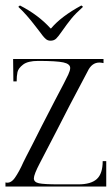

<svg xmlns="http://www.w3.org/2000/svg" viewBox="-25 -683 409 703"><path d="M61 -90 71 -110Q92 -150 126 -218Q184 -331 208 -376Q218 -395 225 -410Q232 -425 232 -434Q232 -449 207 -454.5Q182 -460 115 -460Q77 -460 59.5 -446.5Q42 -433 39 -419Q36 -405 36 -385H24L23 -467H354V-452Q344 -454 339 -454Q311 -454 296 -422L230 -297Q209 -255 181.5 -202.5Q154 -150 121 -86Q99 -44 99 -30Q99 -16 117.5 -12Q136 -8 189 -8H262Q308 -8 329.5 -27.5Q351 -47 351 -93H364V0H-5V-15Q14 -10 29.5 -32Q45 -54 61 -90ZM121 -566 104 -588Q72 -630 42 -658L48 -663Q116 -628 160 -579H162Q199 -623 273 -663L279 -658Q252 -634 236.5 -615Q221 -596 200 -566Q189 -550 181 -542Q173 -534 160 -534Q150 -534 143 -540Q136 -546 130 -554Q124 -562 121 -566Z"/></svg>

Font: Viaoda Libre
Style: Regular
Weight: 400
Designer: Gydient
Version: Version 2.000